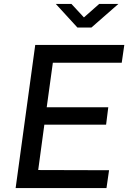

<svg xmlns="http://www.w3.org/2000/svg" viewBox="-20 -950 659 970"><path d="M481 -930 404 -862 341 -930H262L371 -811H442L578 -930ZM59 0H518L531 -90L173 -91L204 -320H516L527 -408H216L247 -633H595L608 -723H158Z"/></svg>

Font: United Sans Medium
Style: Italic
Weight: 500
Italic angle: -8°
Designer: Pablo Impallari, Rodrigo Fuenzalida (Modified by Dan O. Williams)
Version: Version 1.000;PS 001.000;hotconv 1.0.88;makeotf.lib2.5.64775